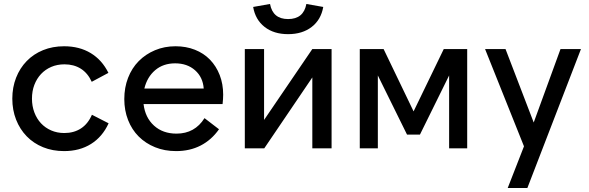

<svg xmlns="http://www.w3.org/2000/svg" viewBox="-20 -747 2965 967"><path d="M42 -250Q42 -307 61 -355.5Q80 -404 114.5 -439.5Q149 -475 197 -494.5Q245 -514 303 -514Q380 -514 437 -479.5Q494 -445 526 -380L442 -335Q422 -379 387 -401Q352 -423 305 -423Q268 -423 238 -410Q208 -397 186.5 -374Q165 -351 153 -319.5Q141 -288 141 -250Q141 -213 153 -181Q165 -149 186.5 -126Q208 -103 238 -90Q268 -77 304 -77Q352 -77 387.5 -100Q423 -123 443 -169L527 -126Q496 -58 438.5 -22Q381 14 303 14Q245 14 197 -5.5Q149 -25 114.5 -60.5Q80 -96 61 -144.5Q42 -193 42 -250Z M867 14Q809 14 761 -5.5Q713 -25 678.5 -59.5Q644 -94 625 -142.5Q606 -191 606 -248Q606 -306 625 -355Q644 -404 678.5 -439Q713 -474 760.5 -494Q808 -514 864 -514Q917 -514 961.5 -496.5Q1006 -479 1037.5 -446.5Q1069 -414 1086.5 -369Q1104 -324 1104 -270Q1104 -249 1101 -223H703Q711 -155 755.5 -114.5Q800 -74 869 -74Q961 -74 1010 -152L1083 -96Q1045 -42 990.5 -14Q936 14 867 14ZM862 -428Q802 -428 761.5 -393.5Q721 -359 707 -301H1006Q1002 -358 962.5 -393Q923 -428 862 -428Z M1310 -500V-143L1553 -500H1650V0H1553V-357L1311 0H1213V-500ZM1431 -575Q1359 -575 1312.5 -611.5Q1266 -648 1255 -712L1340 -727Q1354 -651 1431 -651Q1509 -651 1523 -727L1608 -712Q1597 -648 1550 -611.5Q1503 -575 1431 -575Z M2215 -500H2333V0H2242V-367L2095 -69H2030L1883 -367V0H1792V-500H1912L2063 -186Z M2619 -10 2423 -500H2526L2668 -130L2803 -500H2906L2636 200H2537Z"/></svg>

Font: NT Somic Medium
Style: Regular
Weight: 500
Designer: Ravid Balaliev — lead type designer, mastering
Michael Voronin — secret advisor, marketing
Ivan Kovalenko — best boy
Foundry: NT Type
Version: Version 0.7